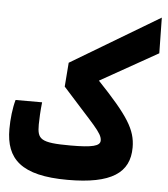

<svg xmlns="http://www.w3.org/2000/svg" viewBox="-51 -751 701 802"><g transform="rotate(5 299.0 -350.5)"><path d="M262.2 4.9C445.8 4.9 521 -47.4 521 -153.3C521 -228 485.4 -283.7 356.4 -419.4L597.7 -555.2L595.2 -704.6L224.1 -482.9L216.3 -382.3C347.2 -234.9 385.7 -203.1 385.7 -170.9C385.7 -147.5 353 -139.2 262.2 -139.2C133.8 -139.2 122.1 -153.3 122.1 -215.3C122.1 -235.4 124 -274.4 127.9 -308.6H16.6C6.8 -273.9 1.5 -227.5 1.5 -185.5C1.5 -60.5 66.9 4.9 262.2 4.9Z"/></g></svg>

Font: Cascadia Code
Style: Bold
Weight: 700
Monospace: yes
Designer: Aaron Bell
Foundry: Saja Typeworks
Version: Version 2404.023